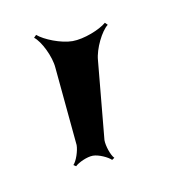

<svg xmlns="http://www.w3.org/2000/svg" viewBox="-36 -810 204 231"><g transform="rotate(-10 65.5 -695.0)"><path d="M18 -774C26 -768 36 -748 37 -734L46 -638C46 -631 42 -619 38 -615L41 -613C45 -617 56 -622 63 -622C70 -622 81 -617 85 -613L88 -615C84 -619 80 -631 80 -638L89 -734C90 -748 100 -768 108 -774L105 -777C97 -770 77 -762 63 -762C49 -762 29 -770 21 -777Z"/></g></svg>

Font: Armata Saber
Style: Rg
Weight: 400
Designer: Jasper
Foundry: Cannot Into Space Fonts
Version: Version 0.970